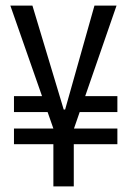

<svg xmlns="http://www.w3.org/2000/svg" viewBox="-20 -673 461 687"><path d="M30 -157V-213H400V-157ZM30 -272V-329H180V-272ZM255 -272V-329H400V-272ZM171 -6V-213L17 -653H96L208 -281H213L318 -653H397L244 -211V-6Z"/></svg>

Font: Bricolage Grotesque Condensed Light
Style: Regular
Weight: 300
Width: 3
Designer: Mathieu Triay
Foundry: Atelier Triay
Version: Version 1.000;gftools[0.9.30]